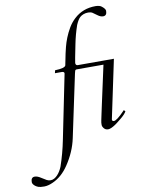

<svg xmlns="http://www.w3.org/2000/svg" viewBox="-303 -880 947 1269"><g transform="rotate(-10 171.0 -245.5)"><path d="M150.4 -401.9Q150.4 -413.1 132.3 -413.1H87.9L92.3 -432.1Q160.2 -434.1 164.6 -453.1Q165 -456.5 167 -465.8Q168.9 -475.1 171.1 -485.8Q173.3 -496.6 175.3 -506.6Q177.2 -516.6 179.9 -529.5Q182.6 -542.5 189.9 -571.5Q197.3 -600.6 209.7 -631.8Q222.2 -663.1 240.2 -693.8Q258.3 -724.6 284.7 -749Q343.3 -803.2 428.2 -803.2Q456.1 -803.2 469.7 -792Q492.7 -773.9 492.7 -760.3Q492.7 -728 467.3 -728Q449.7 -728 430.9 -742.4Q412.1 -756.8 401.4 -763.4Q390.6 -770 373.5 -770Q356.4 -770 342 -764.6Q327.6 -759.3 317.4 -750Q302.7 -736.3 288.1 -702.1Q267.1 -641.6 254.9 -579.6Q242.7 -517.6 240.7 -508.3Q238.8 -499 236.8 -488.3Q231.4 -459.5 231.4 -456.1Q231.4 -439.5 246.6 -439.5H488.3L405.3 -46.4Q405.3 -34.2 417 -34.2Q436.5 -34.2 486.3 -85.9Q491.2 -91.3 493.7 -93.8L502.9 -84.5Q494.1 -66.9 463.9 -42Q433.6 -17.1 419.9 -7.8Q388.2 13.2 370.6 13.2Q353 13.2 342.8 0.7Q332.5 -11.7 332.5 -22.7Q332.5 -33.7 333 -38.1Q333.5 -42.5 335.7 -53.7Q337.9 -64.9 342.8 -87.4Q347.7 -109.9 356.4 -150.9Q390.1 -302.2 413.6 -413.1H233.4Q225.1 -413.1 222.4 -405Q219.7 -397 217.8 -387.2L129.4 29.8Q110.4 120.1 54.7 202.6Q10.3 269 -51.8 296.9Q-84.5 312 -111.3 312Q-138.2 312 -150.1 307.6Q-162.1 303.2 -170.9 296.4Q-188 282.7 -188 269Q-188 236.8 -162.6 236.8Q-145 236.8 -123 251.2Q-101.1 265.6 -88.6 272.2Q-76.2 278.8 -62.7 278.8Q-49.3 278.8 -37.4 272Q-25.4 265.1 -15.6 254.4Q3.4 234.4 16.6 202.1Q45.4 119.1 63 30.3L149.9 -397.9Q150.4 -399.4 150.4 -401.9Z"/></g></svg>

Font: Cardo-Italic
Style: Italic
Weight: 400
Italic angle: -12°
Designer: David J. Perry
Foundry: David J. Perry
Version: Version 0.991